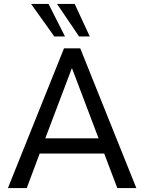

<svg xmlns="http://www.w3.org/2000/svg" viewBox="-20 -949 727 969"><path d="M20 0 303 -705H385L668 0H572L496 -200L537 -174H150L190 -200L115 0ZM342 -603 201 -231 181 -251H505L485 -231L344 -603ZM379 -765 268 -929H357L433 -765ZM254 -765 137 -929H225L308 -765Z"/></svg>

Font: Nunito Sans 10pt SemiCondensed Medium
Style: Regular
Weight: 500
Width: 4
Designer: Vernon Adams
Foundry: Vernon Adams
Version: Version 3.101;gftools[0.9.27]